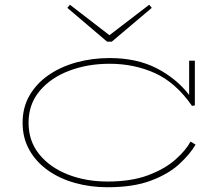

<svg xmlns="http://www.w3.org/2000/svg" viewBox="-20 -775 932 807"><path d="M440 -627 607 -755 618 -742 450 -600H430L263 -742L274 -755ZM802 -167Q778 -126 732.5 -84.5Q687 -43 613.5 -15.5Q540 12 432 12Q360 12 295.5 -6Q231 -24 181.5 -59Q132 -94 103.5 -144.5Q75 -195 75 -259Q75 -324 104.5 -374.5Q134 -425 185 -460Q236 -495 302 -513Q368 -531 441 -531Q555 -531 638.5 -488Q722 -445 775 -376V-520H799V-332L787 -330Q719 -428 631.5 -467.5Q544 -507 441 -507Q348 -507 270.5 -477.5Q193 -448 146.5 -392.5Q100 -337 100 -259Q100 -182 145 -126.5Q190 -71 265.5 -41.5Q341 -12 432 -12Q532 -12 602.5 -38.5Q673 -65 717 -104Q761 -143 781 -180Z"/></svg>

Font: BhuTuka Expanded One
Style: Regular
Weight: 400
Designer: Erin McLaughlin
Version: Version 1.000; ttfautohint (v1.8.3)